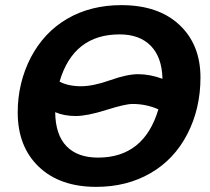

<svg xmlns="http://www.w3.org/2000/svg" viewBox="-20 -718 818 748"><path d="M453 -698Q596 -698 678 -622Q761 -545 761 -416Q761 -295 710 -196Q659 -97 566.5 -43.5Q474 10 355 10Q213 10 131 -68.5Q49 -147 49 -280Q49 -395 100 -494Q152 -593 243 -645.5Q334 -698 453 -698ZM275 -266Q230 -266 195 -281Q196 -193 239 -148.5Q282 -104 362 -104Q541 -104 597 -292Q550 -313 496 -313Q468 -313 393.5 -289.5Q319 -266 275 -266ZM446 -584Q266 -584 212 -400Q246 -382 296 -382Q343 -382 409 -405.5Q475 -429 518 -429Q564 -429 613 -411Q611 -495 567.5 -539.5Q524 -584 446 -584Z"/></svg>

Font: Libra Sans
Style: Bold Italic
Weight: 700
Italic angle: -12°
Foundry: Context Ltd
Version: Version 1.002